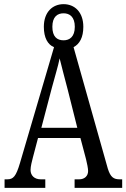

<svg xmlns="http://www.w3.org/2000/svg" viewBox="-20 -904 608 924"><path d="M2 0H198V-41H176C146 -41 127 -59 127 -86C127 -104 134 -129 138 -145L163 -240H367L394 -138C399 -118 404 -93 404 -81C404 -57 387 -41 361 -41H339V0H568V-41H556C527 -41 512 -51 499 -92L334 -677C363 -692 381 -724 381 -775C381 -846 339 -884 286 -884C233 -884 191 -846 191 -775C191 -722 210 -689 240 -677L76 -119C57 -55 44 -41 15 -41H2ZM286 -710C254 -710 232 -728 232 -775C232 -823 256 -840 286 -840C315 -840 340 -823 340 -775C340 -727 315 -710 286 -710ZM179 -289 230 -483C243 -532 260 -587 267 -623C276 -586 290 -533 306 -472L352 -289Z"/></svg>

Font: Noto Serif Devanagari ExtraCondensed
Style: Regular
Weight: 400
Width: 2
Designer: Universal Thirst, Indian Type Foundry and the Monotype Design Team
Foundry: Monotype Imaging Inc.
Version: Version 2.004